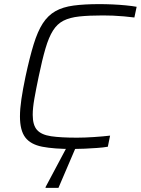

<svg xmlns="http://www.w3.org/2000/svg" viewBox="-20 -716 684 933"><path d="M333 8Q242 8 185.5 -3Q129 -14 103 -48Q77 -82 77 -150Q77 -187 84 -234.5Q91 -282 104 -344Q124 -437 143.5 -500.5Q163 -564 188 -602.5Q213 -641 249 -661.5Q285 -682 337.5 -689Q390 -696 463 -696Q494 -696 527 -694.5Q560 -693 591 -690Q622 -687 644 -683L633 -631Q609 -634 582 -636.5Q555 -639 529 -640Q503 -641 480 -641Q412 -641 365.5 -636Q319 -631 288.5 -615.5Q258 -600 237.5 -567.5Q217 -535 201 -480.5Q185 -426 168 -344Q155 -282 147 -236.5Q139 -191 139 -158Q139 -108 160 -84.5Q181 -61 228 -54Q275 -47 354 -47Q391 -47 436 -50Q481 -53 515 -57L504 -3Q481 1 451.5 3Q422 5 391.5 6.5Q361 8 333 8ZM201 197 202 192 310 -11H352L351 -6L264 197Z"/></svg>

Font: Saira SemiExpanded Light
Style: Italic
Weight: 300
Width: 6
Italic angle: -12°
Designer: Hector Gatti with collaboration of the Omnibus-Type team
Foundry: Omnibus-Type
Version: Version 1.101